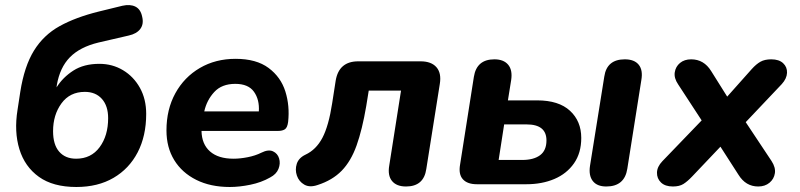

<svg xmlns="http://www.w3.org/2000/svg" viewBox="-20 -736 3196 767"><path d="M285 11Q192 11 135.5 -29.5Q79 -70 57.5 -140Q36 -210 50 -297L61 -369Q77 -471 115.5 -533.5Q154 -596 218 -631.5Q282 -667 375 -690L469 -713Q500 -720 521 -709.5Q542 -699 548 -669Q555 -640 540.5 -620.5Q526 -601 494 -594L373 -566Q299 -548 259 -507Q219 -466 207 -396L206 -387Q231 -427 273 -454Q315 -481 377 -481Q429 -481 471.5 -455.5Q514 -430 539 -385Q564 -340 564 -281Q564 -193 530 -127.5Q496 -62 433.5 -25.5Q371 11 285 11ZM284 -102Q344 -102 378 -148Q412 -194 412 -264Q412 -313 387 -341Q362 -369 319 -369Q259 -369 225.5 -323Q192 -277 192 -212Q192 -158 216.5 -130Q241 -102 284 -102Z M898 11Q821 11 764 -17.5Q707 -46 676 -96.5Q645 -147 645 -215Q645 -299 680.5 -363.5Q716 -428 778.5 -464.5Q841 -501 921 -501Q1004 -501 1053 -464.5Q1102 -428 1120 -370.5Q1138 -313 1131 -249Q1128 -226 1118 -219.5Q1108 -213 1091 -213H785Q786 -160 819 -131Q852 -102 913 -102Q939 -102 969.5 -108Q1000 -114 1024 -126Q1052 -140 1070.5 -131.5Q1089 -123 1095 -103Q1101 -83 1092.5 -61.5Q1084 -40 1059 -27Q1024 -7 980 2Q936 11 898 11ZM920 -401Q866 -401 836 -368.5Q806 -336 796 -291H1014Q1017 -338 994.5 -369.5Q972 -401 920 -401Z M1602 9Q1564 9 1546 -13Q1528 -35 1535 -75L1582 -374H1453L1443 -312Q1427 -218 1404.5 -155Q1382 -92 1345 -54Q1308 -16 1249 3Q1217 14 1195.5 1.5Q1174 -11 1166 -34.5Q1158 -58 1165.5 -81.5Q1173 -105 1200 -118Q1243 -138 1268 -185.5Q1293 -233 1307 -324L1321 -414Q1334 -491 1411 -491H1660Q1703 -491 1723.5 -467.5Q1744 -444 1737 -401L1683 -61Q1673 9 1602 9Z M1885 0Q1847 0 1829 -20Q1811 -40 1818 -79L1873 -429Q1884 -499 1955 -499Q1992 -499 2010 -477.5Q2028 -456 2022 -416L2009 -335H2126Q2212 -335 2257 -293.5Q2302 -252 2302 -185Q2302 -125 2273 -83.5Q2244 -42 2194.5 -21Q2145 0 2083 0ZM2402 9Q2365 9 2348 -13Q2331 -35 2337 -74L2394 -430Q2404 -499 2476 -499Q2514 -499 2531.5 -477.5Q2549 -456 2542 -416L2486 -62Q2475 9 2402 9ZM1972 -97H2066Q2112 -97 2137.5 -116Q2163 -135 2163 -175Q2163 -239 2084 -239H1994Z M2668 9Q2637 9 2620.5 -7Q2604 -23 2604.5 -46.5Q2605 -70 2626 -92L2783 -255L2689 -399Q2672 -424 2675.5 -447Q2679 -470 2696.5 -484.5Q2714 -499 2741 -499Q2792 -499 2821 -452L2885 -350L2983 -460Q3001 -480 3018 -489.5Q3035 -499 3061 -499Q3092 -499 3108.5 -483.5Q3125 -468 3124 -445Q3123 -422 3103 -400L2959 -248L3062 -93Q3079 -67 3075.5 -44Q3072 -21 3054 -6Q3036 9 3009 9Q2959 9 2930 -38L2858 -150L2745 -31Q2726 -11 2710 -1Q2694 9 2668 9Z"/></svg>

Font: Nunito ExtraBold
Style: Italic
Weight: 800
Italic angle: -9°
Designer: Vernon Adams
Foundry: Vernon Adams
Version: Version 3.601; ttfautohint (v1.8.2.53-6de2)